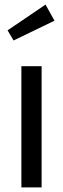

<svg xmlns="http://www.w3.org/2000/svg" viewBox="-20 -815 274 835"><path d="M161 0H73V-527H161ZM217 -725 39 -639 13 -683 178 -795Z"/></svg>

Font: Fira Sans Compressed
Style: Regular
Weight: 400
Width: 1
Designer: bBox Type GmbH & Carrois Corporate GbR & Edenspiekermann AG
Foundry: bBox Type GmbH & Carrois Corporate GbR & Edenspiekermann AG
Version: Version 4.301